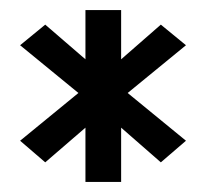

<svg xmlns="http://www.w3.org/2000/svg" viewBox="-20 -694 413 382"><path d="M20 -414 70 -371 150 -440V-332H221V-440L300 -371L350 -414L234 -509L350 -604L300 -645L221 -576V-674H150V-576L70 -645L20 -604L136 -509Z"/></svg>

Font: Charger Sport
Style: SeBdNrw
Weight: 600
Designer: Jasper
Foundry: Cannot Into Space Fonts
Version: Version 1.1